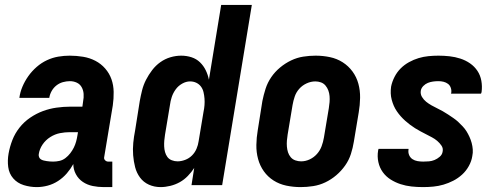

<svg xmlns="http://www.w3.org/2000/svg" viewBox="-20 -755 2040 783"><path d="M130 8Q103 8 77 0Q51 -8 34 -27.5Q17 -47 13.5 -74Q10 -101 15 -129Q20 -157 30.5 -184Q41 -211 59.5 -234.5Q78 -258 103 -275Q128 -292 155 -302Q182 -312 210.5 -316Q239 -320 266 -320H316L319 -342Q322 -357 321 -372Q320 -387 313 -399.5Q306 -412 293 -418Q280 -424 265 -424Q251 -424 236.5 -420Q222 -416 210 -406.5Q198 -397 190.5 -383.5Q183 -370 181 -356H59Q62 -379 71.5 -401.5Q81 -424 95.5 -444.5Q110 -465 129.5 -482Q149 -499 171.5 -509.5Q194 -520 217.5 -524Q241 -528 264 -528Q292 -528 319 -523.5Q346 -519 369 -507Q392 -495 409 -475.5Q426 -456 434.5 -432Q443 -408 443.5 -380.5Q444 -353 440 -325L405 -115Q403 -107 408.5 -101.5Q414 -96 421 -96H438V8H403Q380 8 358 3.5Q336 -1 318 -13Q300 -25 289.5 -44.5Q279 -64 279 -86Q268 -66 252.5 -48Q237 -30 217 -17Q197 -4 174.5 2Q152 8 130 8ZM197 -96Q210 -96 223 -99Q236 -102 247 -110.5Q258 -119 266.5 -130Q275 -141 281 -153Q287 -165 290.5 -178Q294 -191 296 -204L298 -216H265Q245 -216 224.5 -212Q204 -208 185 -196Q166 -184 153.5 -165.5Q141 -147 138 -126Q137 -120 139.5 -114Q142 -108 147 -105Q152 -102 158 -100.5Q164 -99 170.5 -98Q177 -97 183.5 -96.5Q190 -96 197 -96Z M635 8Q609 8 587 -2Q565 -12 551 -31Q537 -50 531 -73.5Q525 -97 523 -122Q521 -147 523.5 -172.5Q526 -198 531 -223L550 -343Q554 -365 559.5 -387Q565 -409 575.5 -429.5Q586 -450 600.5 -469Q615 -488 634 -501.5Q653 -515 675 -521.5Q697 -528 719 -528Q741 -528 761 -521.5Q781 -515 795.5 -501Q810 -487 819 -468.5Q828 -450 832 -430L882 -735H1007L886 0H761L772 -70Q761 -53 746 -37.5Q731 -22 713 -12Q695 -2 674.5 3Q654 8 635 8ZM704 -97Q719 -97 735 -103Q751 -109 763 -121Q775 -133 781.5 -148.5Q788 -164 790 -179L810 -299Q813 -313 814 -326.5Q815 -340 814 -353Q813 -366 810 -379Q807 -392 799.5 -402Q792 -412 780.5 -417.5Q769 -423 755 -423Q739 -423 723 -414Q707 -405 696.5 -390.5Q686 -376 680.5 -359.5Q675 -343 673 -326L653 -206Q651 -194 650 -182Q649 -170 649.5 -158Q650 -146 653 -135Q656 -124 662.5 -115Q669 -106 680.5 -101.5Q692 -97 704 -97Z M1206 8Q1176 8 1147.5 2Q1119 -4 1095.5 -19Q1072 -34 1056 -56.5Q1040 -79 1032.5 -106.5Q1025 -134 1025.5 -164Q1026 -194 1031 -223L1050 -343Q1055 -368 1063 -393Q1071 -418 1086 -440Q1101 -462 1122 -479.5Q1143 -497 1167 -508.5Q1191 -520 1216.5 -524Q1242 -528 1267 -528Q1297 -528 1325.5 -522Q1354 -516 1377.5 -501Q1401 -486 1417.5 -463.5Q1434 -441 1441.5 -413.5Q1449 -386 1448.5 -356Q1448 -326 1443 -297L1423 -177Q1419 -152 1411 -127Q1403 -102 1387.5 -80Q1372 -58 1351.5 -40.5Q1331 -23 1307 -11.5Q1283 0 1257 4Q1231 8 1206 8ZM1208 -97Q1226 -97 1243 -105Q1260 -113 1272.5 -127Q1285 -141 1291.5 -158.5Q1298 -176 1301 -194L1321 -314Q1323 -326 1324 -338.5Q1325 -351 1324 -363Q1323 -375 1319 -386Q1315 -397 1307.5 -406Q1300 -415 1289 -419Q1278 -423 1266 -423Q1248 -423 1230.5 -415Q1213 -407 1200.5 -393Q1188 -379 1182 -361.5Q1176 -344 1173 -326L1153 -206Q1151 -194 1150 -181.5Q1149 -169 1150 -157Q1151 -145 1154.5 -134Q1158 -123 1165.5 -114Q1173 -105 1184.5 -101Q1196 -97 1208 -97Z M1705 8Q1681 8 1658 5.5Q1635 3 1613.5 -4Q1592 -11 1573 -23Q1554 -35 1541 -53Q1528 -71 1523 -94Q1518 -117 1522 -141Q1522 -142 1522.5 -144Q1523 -146 1524 -148H1646V-145Q1644 -133 1648.5 -122.5Q1653 -112 1662 -106Q1671 -100 1682.5 -98Q1694 -96 1706 -96Q1718 -96 1729.5 -97Q1741 -98 1752 -102.5Q1763 -107 1773 -115.5Q1783 -124 1785 -136Q1788 -150 1780.5 -161Q1773 -172 1763 -180.5Q1753 -189 1741.5 -195Q1730 -201 1718.5 -207Q1707 -213 1695.5 -219Q1684 -225 1673 -232Q1662 -239 1652 -246.5Q1642 -254 1632.5 -262.5Q1623 -271 1614.5 -280.5Q1606 -290 1598.5 -301Q1591 -312 1586 -323.5Q1581 -335 1577.5 -348Q1574 -361 1573.5 -374.5Q1573 -388 1575 -402Q1579 -422 1589 -441.5Q1599 -461 1614 -476Q1629 -491 1648 -501.5Q1667 -512 1687 -518Q1707 -524 1727.5 -526Q1748 -528 1768 -528Q1791 -528 1813.5 -525.5Q1836 -523 1857.5 -516Q1879 -509 1897 -496.5Q1915 -484 1927 -466Q1939 -448 1943 -425.5Q1947 -403 1944 -380Q1943 -378 1943 -376.5Q1943 -375 1941 -373H1819L1820 -375Q1822 -386 1818.5 -396.5Q1815 -407 1807 -413Q1799 -419 1789 -421.5Q1779 -424 1768 -424Q1757 -424 1746 -422.5Q1735 -421 1725 -417Q1715 -413 1706.5 -404.5Q1698 -396 1696 -385Q1694 -371 1701 -359.5Q1708 -348 1718 -340Q1728 -332 1739.5 -325.5Q1751 -319 1762.5 -313.5Q1774 -308 1785.5 -301.5Q1797 -295 1807.5 -288Q1818 -281 1829 -273.5Q1840 -266 1849 -257.5Q1858 -249 1867 -239.5Q1876 -230 1882.5 -219.5Q1889 -209 1894.5 -197Q1900 -185 1903.5 -172Q1907 -159 1908 -145.5Q1909 -132 1906 -118Q1903 -98 1892 -78Q1881 -58 1864.5 -43Q1848 -28 1828.5 -18Q1809 -8 1788.5 -2Q1768 4 1747 6Q1726 8 1705 8Z"/></svg>

Font: Iosevka SS18 Extrabold
Style: Italic
Weight: 800
Italic angle: -9°
Monospace: yes
Designer: Belleve Invis
Foundry: Belleve Invis
Version: Version 25.1.1; ttfautohint (v1.8.4)